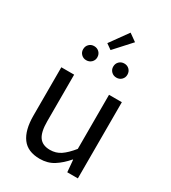

<svg xmlns="http://www.w3.org/2000/svg" viewBox="-226 -1058 1058 1186"><g transform="rotate(30 303.5 -465.0)"><path d="M250.7 13.4Q164.6 13.4 124.5 -40.9Q84.3 -95.1 84.3 -199.3V-543.4H175.7V-210.3Q175.7 -134.6 199.9 -100.3Q224.2 -66 278.3 -66Q319.9 -66 353 -88.1Q386 -110.1 424.5 -157.6V-543.4H515.9V0H440.4L432.9 -85.3H430.1Q392.1 -40.9 349.5 -13.7Q306.9 13.4 250.7 13.4ZM194.9 -657.7Q173.9 -657.7 159.5 -672.1Q145.1 -686.5 145.1 -707.1Q145.1 -729.4 159.5 -743.8Q173.9 -758.2 194.9 -758.2Q217.1 -758.2 231.7 -743.8Q246.3 -729.4 246.3 -707.1Q246.3 -686.5 231.7 -672.1Q217.1 -657.7 194.9 -657.7ZM294.3 -787.3 255.8 -814.5 348 -942.6 401.2 -904.8ZM410.5 -657.7Q388.8 -657.7 374.2 -672.1Q359.7 -686.5 359.7 -707.1Q359.7 -729.4 374.2 -743.8Q388.8 -758.2 410.5 -758.2Q432.1 -758.2 446.5 -743.8Q460.9 -729.4 460.9 -707.1Q460.9 -686.5 446.5 -672.1Q432.1 -657.7 410.5 -657.7Z"/></g></svg>

Font: Shanggu Sans SC VF
Style: Regular
Weight: 250
Designer: GuiWonder
Version: Version 1.021